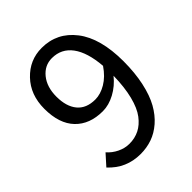

<svg xmlns="http://www.w3.org/2000/svg" viewBox="-190 -757 876 876"><g transform="rotate(-45 248.5 -319.0)"><path d="M118.2 -444.8Q118.2 -381.3 147.7 -345.7Q177.2 -310.1 234.9 -310.1Q268.6 -310.1 304.2 -331.1Q339.8 -352.1 368.2 -394Q360.8 -486.8 325 -535.4Q289.1 -584 228 -584Q180.7 -584 149.4 -545.4Q118.2 -506.8 118.2 -444.8ZM205.1 12.2Q112.8 12.2 50.8 -55.2L97.2 -106.9Q117.2 -84 145 -70.6Q172.9 -57.1 202.1 -57.1Q237.3 -57.1 266.1 -71.5Q294.9 -85.9 318.1 -116.5Q341.3 -147 355 -200.9Q368.7 -254.9 370.1 -328.1Q340.3 -291 300.3 -269.5Q260.3 -248 221.2 -248Q136.7 -248 88.4 -298.3Q40 -348.6 40 -444.8Q40 -534.7 95 -592.3Q149.9 -649.9 228 -649.9Q326.7 -649.9 387.9 -570.6Q449.2 -491.2 449.2 -342.8Q449.2 -268.1 436 -207.8Q422.9 -147.5 400.1 -106.9Q377.4 -66.4 346.2 -39.3Q314.9 -12.2 279.8 0Q244.6 12.2 205.1 12.2Z"/></g></svg>

Font: Source Sans Pro
Style: Regular
Weight: 400
Designer: Paul D. Hunt
Foundry: Adobe Systems Incorporated
Version: Version 3.006;hotconv 1.0.111;makeotfexe 2.5.65597